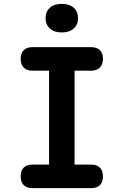

<svg xmlns="http://www.w3.org/2000/svg" viewBox="-20 -974 640 994"><path d="M366 -122H451Q481 -122 497 -106.5Q513 -91 513 -61Q513 -31 497 -15.5Q481 0 451 0H149Q119 0 103 -15.5Q87 -31 87 -61Q87 -91 103 -106.5Q119 -122 149 -122H234V-608H149Q119 -608 103 -624Q87 -640 87 -670Q87 -699 103 -714.5Q119 -730 149 -730H451Q481 -730 497 -714.5Q513 -699 513 -670Q513 -640 497 -624Q481 -608 451 -608H366ZM300 -806Q261 -806 238.5 -826Q216 -846 216 -880Q216 -914 238.5 -934Q261 -954 300 -954Q339 -954 361.5 -934Q384 -914 384 -880Q384 -846 361.5 -826Q339 -806 300 -806Z"/></svg>

Font: Maple Mono Normal NL
Style: Bold
Weight: 700
Monospace: yes
Designer: subframe7536
Version: Version 7.000